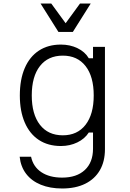

<svg xmlns="http://www.w3.org/2000/svg" viewBox="-20 -860 740 1094"><path d="M578 -10Q578 60 549 110Q520 160 465.5 187Q411 214 334 214Q265 214 212.5 192.5Q160 171 129 130.5Q98 90 92 33H157Q169 90 215.5 121Q262 152 334 152Q417 152 463.5 108.5Q510 65 510 -13V-105H486Q463 -69 420.5 -48.5Q378 -28 327 -28Q254 -28 201.5 -62.5Q149 -97 121 -162Q93 -227 93 -316Q93 -407 121 -472Q149 -537 201.5 -571.5Q254 -606 327 -606Q379 -606 421.5 -585.5Q464 -565 486 -528H510V-593H578ZM161 -316Q161 -209 207.5 -149Q254 -89 338 -89Q421 -89 467.5 -149Q514 -209 514 -316Q514 -424 467.5 -483.5Q421 -543 338 -543Q254 -543 207.5 -483.5Q161 -424 161 -316ZM497 -840 395 -678H313L211 -840H272L372 -703H336L436 -840Z"/></svg>

Font: Martian Mono SemiExpanded ExtraLight
Style: Regular
Weight: 250
Monospace: yes
Version: Version 0.930